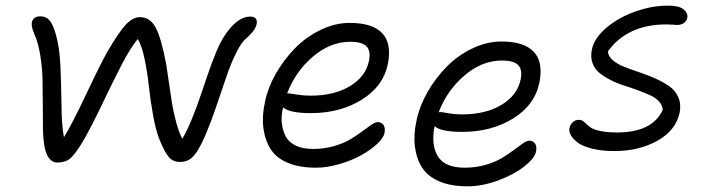

<svg xmlns="http://www.w3.org/2000/svg" viewBox="-20 -595 2462 670"><path d="M180.2 -27.8Q157.7 -27.8 144.8 -53.5Q131.8 -79.1 129.9 -140.1Q129.9 -175.8 129.4 -222.9Q128.9 -270 128.4 -313.2Q127.9 -356.4 120.6 -401.6Q113.3 -446.8 99.1 -478Q86.4 -507.3 93 -522.7Q99.6 -538.1 121.1 -538.1Q140.1 -538.1 152.3 -524.7Q164.6 -511.2 174.8 -475.1Q188 -430.7 190.9 -363Q193.8 -295.4 194.6 -225.6Q195.3 -155.8 203.1 -116.2Q228.5 -155.8 282.2 -269.3Q335.9 -382.8 357.9 -419.9Q395 -483.4 419.4 -509.3Q443.8 -535.2 467.8 -535.2Q503.9 -535.2 523.4 -498.3Q543 -461.4 560.1 -370.1Q563 -354 569.1 -309.6Q575.2 -265.1 580.1 -235.4Q585 -205.6 594.7 -168.9Q604.5 -132.3 616.2 -110.8Q647.9 -164.1 686.5 -280.5Q725.1 -397 746.1 -439.9Q768.6 -484.4 796.6 -510.7Q824.7 -537.1 853 -537.1Q878.9 -537.1 876 -513.2Q872.6 -489.7 837.9 -460Q822.8 -447.3 806.4 -415Q790 -382.8 779.5 -354Q769 -325.2 752 -274.4Q734.9 -223.6 728 -204.1Q701.7 -130.9 683.3 -94.2Q665 -57.6 648.4 -43.7Q631.8 -29.8 608.9 -29.8Q584.5 -29.8 570.1 -45.7Q555.7 -61.5 536.1 -108.9Q523.4 -141.1 513.9 -194.3Q504.4 -247.6 499.5 -293.9Q494.6 -340.3 484.9 -387.7Q475.1 -435.1 460.9 -459Q435.1 -428.2 404.3 -368.7Q373.5 -309.1 335.9 -230.2Q298.3 -151.4 269 -101.1Q242.2 -56.6 225.1 -42.2Q208 -27.8 180.2 -27.8Z M1082.5 -9.8Q1024.4 -9.8 984.1 -26.9Q943.8 -43.9 924.3 -74.7Q904.8 -105.5 899.2 -147.7Q893.6 -189.9 904.8 -240.2Q914.6 -288.6 942.1 -337.2Q969.7 -385.7 1008.3 -425.5Q1046.9 -465.3 1097.9 -490.2Q1148.9 -515.1 1200.7 -515.1Q1278.8 -515.1 1313 -480Q1347.2 -444.8 1334 -374Q1318.4 -294.4 1242.7 -247.3Q1167 -200.2 1064 -200.2Q991.2 -200.2 967.8 -220.2Q960.4 -190.4 963.6 -164.1Q966.8 -137.7 977.5 -117.9Q988.3 -98.1 1012.7 -86.7Q1037.1 -75.2 1072.8 -75.2Q1110.8 -75.2 1144.8 -85Q1178.7 -94.7 1201.7 -108.4Q1224.6 -122.1 1242.9 -135.7Q1261.2 -149.4 1275.1 -159.2Q1289.1 -168.9 1297.9 -168.9Q1311.5 -168.9 1318.4 -158.7Q1325.2 -148.4 1321.8 -130.9Q1318.4 -113.3 1295.2 -92Q1272 -70.8 1239.3 -52.7Q1206.5 -34.7 1163.8 -22.2Q1121.1 -9.8 1082.5 -9.8ZM987.8 -269Q991.7 -269 1015.1 -265.1Q1038.6 -261.2 1064 -261.2Q1146 -261.2 1201.2 -294.4Q1256.3 -327.6 1267.6 -382.8Q1274.4 -416.5 1259.3 -432.9Q1244.1 -449.2 1201.7 -449.2Q1132.8 -449.2 1072 -397.5Q1011.2 -345.7 981.9 -269Z M1611.8 55.2Q1553.7 55.2 1513.4 38.1Q1473.1 21 1453.4 -9.5Q1433.6 -40 1428 -82.3Q1422.4 -124.5 1433.6 -174.8Q1443.4 -223.1 1470.9 -272Q1498.5 -320.8 1537.1 -360.6Q1575.7 -400.4 1627 -425.3Q1678.2 -450.2 1730 -450.2Q1808.1 -450.2 1842 -415Q1876 -379.9 1862.8 -309.1Q1847.2 -229.5 1771.5 -182.1Q1695.8 -134.8 1592.8 -134.8Q1518.1 -134.8 1496.6 -154.8Q1483.4 -89.8 1507.8 -49.8Q1532.2 -9.8 1601.6 -9.8Q1639.6 -9.8 1673.6 -19.5Q1707.5 -29.3 1730.5 -43Q1753.4 -56.6 1771.7 -70.6Q1790 -84.5 1804 -94.2Q1817.9 -104 1826.7 -104Q1840.3 -104 1847.2 -93.8Q1854 -83.5 1850.6 -65.9Q1845.7 -42.5 1809.6 -14.2Q1773.4 14.2 1718.3 34.7Q1663.1 55.2 1611.8 55.2ZM1516.6 -204.1Q1520.5 -204.1 1543.9 -200Q1567.4 -195.8 1592.8 -195.8Q1674.8 -195.8 1730.2 -229.2Q1785.6 -262.7 1796.9 -317.9Q1803.7 -351.6 1788.6 -367.7Q1773.4 -383.8 1731 -383.8Q1662.1 -383.8 1601.1 -331.8Q1540 -279.8 1510.7 -203.1Z M2124.5 -67.9Q2079.6 -67.9 2045.9 -76.4Q2012.2 -85 1995.6 -97.7Q1979 -110.4 1971.9 -123.5Q1964.8 -136.7 1967.3 -147.9Q1969.7 -160.2 1978.8 -168.5Q1987.8 -176.8 1999.5 -176.8Q2008.8 -176.8 2015.1 -172.1Q2021.5 -167.5 2027.6 -161.1Q2033.7 -154.8 2043.7 -148.4Q2053.7 -142.1 2076.7 -137.5Q2099.6 -132.8 2133.3 -132.8Q2255.9 -132.8 2292.5 -210.9Q2292 -227.5 2280 -240.7Q2268.1 -253.9 2249 -262.5Q2230 -271 2206.1 -280Q2182.1 -289.1 2157.5 -296.6Q2132.8 -304.2 2110.4 -315.9Q2087.9 -327.6 2071.5 -340.8Q2055.2 -354 2047.6 -375Q2040 -396 2045.4 -421.9Q2053.2 -461.9 2096.2 -498.3Q2139.2 -534.7 2199.7 -555.7Q2260.3 -576.7 2317.4 -575.2Q2350.1 -574.7 2365.5 -562.3Q2380.9 -549.8 2378.4 -533.2Q2376 -521.5 2366.5 -514.6Q2356.9 -507.8 2342.3 -507.8Q2340.8 -507.8 2328.9 -508.8Q2316.9 -509.8 2305.7 -509.8Q2169.4 -509.8 2101.6 -416Q2102.1 -398.9 2117.9 -385.3Q2133.8 -371.6 2157.7 -362.1Q2181.6 -352.5 2210.4 -343Q2239.3 -333.5 2266.6 -321.3Q2293.9 -309.1 2315.4 -294.2Q2336.9 -279.3 2347.2 -255.4Q2357.4 -231.4 2351.6 -201.2Q2337.9 -139.2 2273.4 -103.5Q2209 -67.9 2124.5 -67.9Z"/></svg>

Font: Shantell Sans Bouncy
Style: Italic
Weight: 300
Italic angle: -11.31°
Designer: Stephen Nixon, Anya Danilova, Shantell Martin
Foundry: Arrow Type
Version: Version 1.006;[9816181b4]